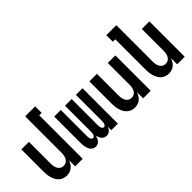

<svg xmlns="http://www.w3.org/2000/svg" viewBox="2 -1362 1996 1996"><g transform="rotate(-45 1000.0 -363.5)"><path d="M202 8Q178 8 155.5 0Q133 -8 115.5 -24.5Q98 -41 87 -62Q76 -83 69.5 -106Q63 -129 61 -152.5Q59 -176 59 -200V-520H170V-200Q170 -187 171.5 -174Q173 -161 176.5 -148.5Q180 -136 186.5 -125Q193 -114 202.5 -105Q212 -96 224.5 -92Q237 -88 250 -88Q263 -88 275.5 -92Q288 -96 297.5 -105Q307 -114 313.5 -125Q320 -136 323.5 -148.5Q327 -161 328.5 -174Q330 -187 330 -200V-735H477V-639H441V0H330V-90Q322 -70 310.5 -51Q299 -32 282.5 -18.5Q266 -5 245 1.5Q224 8 202 8Z M628 8Q613 8 598 1.5Q583 -5 573 -17Q563 -29 557 -43.5Q551 -58 547.5 -73.5Q544 -89 543 -104.5Q542 -120 542 -136V-520H639V-136Q639 -127 640 -117.5Q641 -108 644 -99Q647 -90 654 -83Q661 -76 670 -76Q679 -76 686 -83Q693 -90 696 -99Q699 -108 700 -117.5Q701 -127 701 -136V-520H799V-136Q799 -127 800 -117.5Q801 -108 804 -99Q807 -90 814 -83Q821 -76 830 -76Q839 -76 846 -83Q853 -90 856 -99Q859 -108 860 -117.5Q861 -127 861 -136V-520H958V0H861V-52Q857 -40 850.5 -29Q844 -18 834.5 -9.5Q825 -1 813 3.5Q801 8 788 8Q773 8 758 1.5Q743 -5 733 -17Q723 -29 717 -43.5Q711 -58 707 -73Q704 -58 698 -43.5Q692 -29 682.5 -17Q673 -5 658.5 1.5Q644 8 628 8Z M1202 8Q1178 8 1155.5 0Q1133 -8 1115.5 -24.5Q1098 -41 1087 -62Q1076 -83 1069.5 -106Q1063 -129 1061 -152.5Q1059 -176 1059 -200V-520H1170V-200Q1170 -187 1171.5 -174Q1173 -161 1176.5 -148.5Q1180 -136 1186.5 -125Q1193 -114 1202.5 -105Q1212 -96 1224.5 -92Q1237 -88 1250 -88Q1263 -88 1275.5 -92Q1288 -96 1297.5 -105Q1307 -114 1313.5 -125Q1320 -136 1323.5 -148.5Q1327 -161 1328.5 -174Q1330 -187 1330 -200V-520H1441V0H1330V-90Q1322 -70 1310.5 -51Q1299 -32 1282.5 -18.5Q1266 -5 1245 1.5Q1224 8 1202 8Z M1702 8Q1678 8 1655.5 0Q1633 -8 1615.5 -24.5Q1598 -41 1587 -62Q1576 -83 1569.5 -106Q1563 -129 1561 -152.5Q1559 -176 1559 -200V-639H1523V-735H1670V-200Q1670 -187 1671.5 -174Q1673 -161 1676.5 -148.5Q1680 -136 1686.5 -125Q1693 -114 1702.5 -105Q1712 -96 1724.5 -92Q1737 -88 1750 -88Q1763 -88 1775.5 -92Q1788 -96 1797.5 -105Q1807 -114 1813.5 -125Q1820 -136 1823.5 -148.5Q1827 -161 1828.5 -174Q1830 -187 1830 -200V-520H1941V0H1830V-90Q1822 -70 1810.5 -51Q1799 -32 1782.5 -18.5Q1766 -5 1745 1.5Q1724 8 1702 8Z"/></g></svg>

Font: Iosevka
Style: Bold
Weight: 700
Monospace: yes
Designer: Belleve Invis
Foundry: Belleve Invis
Version: Version 32.5.0; ttfautohint (v1.8.4)